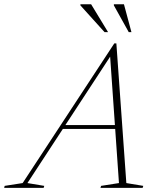

<svg xmlns="http://www.w3.org/2000/svg" viewBox="-86 -904 763 924"><path d="M205 -283.5 211.5 -302H488.5L482 -283.5ZM522 -23 603.5 -9.5 600.5 0H397.5L400.5 -9.5L486.5 -23L443 -646.5H454L46 -23L127 -9.5L124 0H-66L-63.5 -9.5L23 -23L464 -695H474ZM434 -749.5H417L301 -878V-883.5H352.5ZM546.5 -749.5H533.5L462 -878V-883.5H510.5Z"/></svg>

Font: Newsreader 36pt ExtraLight
Style: Italic
Weight: 250
Italic angle: -17°
Designer: Hugues Gentile
Foundry: Production Type
Version: Version 1.003